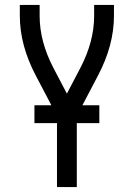

<svg xmlns="http://www.w3.org/2000/svg" viewBox="-20 -755 540 775"><path d="M210 0V-287L125 -449Q60 -572 60 -691V-735H140V-691Q140 -588 195 -482L250 -377L305 -482Q360 -588 360 -691V-735H440V-691Q440 -572 375 -449L290 -287V0ZM119 -258V-330H381V-258Z"/></svg>

Font: Iosevka SS01
Style: Regular
Weight: 400
Monospace: yes
Designer: Belleve Invis
Foundry: Belleve Invis
Version: 2.3.3; ttfautohint (v1.8.3)